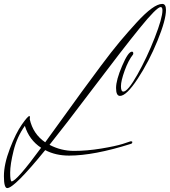

<svg xmlns="http://www.w3.org/2000/svg" viewBox="-46 -753 868 981"><path d="M164 2Q103 -38 81 -110Q41 -54 23.5 16.5Q6 87 6 129Q6 171 13 174Q38 174 164 2ZM107 -155 106 -144Q123 -68 185 -26Q213 -64 273 -147.5Q333 -231 372 -284.5Q411 -338 468 -414.5Q525 -491 566.5 -540.5Q608 -590 652 -638Q739 -733 783 -733Q802 -733 802 -702Q802 -651 758.5 -544.5Q715 -438 657.5 -350.5Q600 -263 567 -263Q547 -263 547 -303.5Q547 -344 578 -416.5Q609 -489 628 -489Q635 -489 635 -480Q635 -477 634 -475Q610 -445 591 -392.5Q572 -340 572 -312.5Q572 -285 584 -285Q607 -285 656 -372Q705 -459 744.5 -560Q784 -661 784 -700Q784 -717 775 -717Q755 -717 667.5 -609Q580 -501 430.5 -303Q281 -105 207 -13Q266 18 332 18Q398 18 471 6Q544 -6 582 -18L621 -31H624Q630 -31 630 -27Q630 -20 623 -18Q433 42 307 42Q238 42 185 14Q27 208 -9 208Q-26 208 -26 147Q-26 86 4.5 6.5Q35 -73 65.5 -116.5Q96 -160 104 -160Q107 -160 107 -155Z"/></svg>

Font: Herr Von Muellerhoff
Style: Regular
Weight: 400
Version: Version 1.000